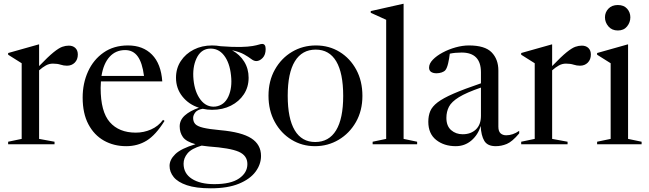

<svg xmlns="http://www.w3.org/2000/svg" viewBox="-20 -762 3426 1014"><path d="M343 -521Q365 -521 378 -508.5Q391 -496 391 -474Q391 -447.5 374.8 -431.2Q358.5 -415 333.5 -415Q316.5 -415 299.8 -420.5Q283 -426 259.5 -426Q239.5 -426 222 -416.2Q204.5 -406.5 186.5 -390.5V-28.5L268 -13.5V0H23V-13.5L94.5 -28.5V-428L23 -473V-482L184.5 -527.5H186.5V-413Q234.5 -463 262.8 -485.8Q291 -508.5 308.8 -514.8Q326.5 -521 343 -521Z M656 -522Q735 -522 782.8 -473.5Q830.5 -425 837 -332H513Q511.5 -315.5 511.5 -297.5Q511.5 -172 560 -116.8Q608.5 -61.5 697.5 -61.5Q739 -61.5 777.5 -78.2Q816 -95 841 -129L849 -123.5Q802.5 -49 754.8 -19.5Q707 10 646.5 10Q581.5 10 529.2 -19.2Q477 -48.5 446.8 -105.8Q416.5 -163 416.5 -247Q416.5 -321.5 444.8 -384Q473 -446.5 526.8 -484.2Q580.5 -522 656 -522ZM641 -497.5Q591 -497.5 558.8 -462Q526.5 -426.5 516 -361H740.5Q731.5 -431 707.2 -464.2Q683 -497.5 641 -497.5Z M1100 -182Q1074.5 -182 1050.5 -187.5Q1022 -182.5 1011 -167.8Q1000 -153 1000 -139Q1000 -119.5 1011 -107.2Q1022 -95 1052.8 -87.5Q1083.5 -80 1143.5 -74.5Q1256 -64.5 1307.2 -31.5Q1358.5 1.5 1358.5 61.5Q1358.5 106 1329.5 145Q1300.5 184 1241.8 208.2Q1183 232.5 1093.5 232.5Q1015 232.5 967 216.2Q919 200 897.2 173Q875.5 146 875.5 114Q875.5 81.5 905.8 52Q936 22.5 1012.5 -0.5Q963 -14 946 -38Q929 -62 929 -94.5Q929 -128 956 -152.2Q983 -176.5 1030.5 -193Q976.5 -210.5 943 -252.8Q909.5 -295 909.5 -351.5Q909.5 -401 934.8 -439.5Q960 -478 1003.2 -500Q1046.5 -522 1100 -522Q1123 -522 1145 -518Q1210.5 -513 1251 -514Q1291.5 -515 1314 -519Q1336.5 -523 1347.2 -526.5Q1358 -530 1364.5 -530Q1383 -530 1383 -503Q1383 -472.5 1367 -456Q1351 -439.5 1333.5 -439.5Q1321 -439.5 1307 -450.2Q1293 -461 1269.5 -474.5Q1246 -488 1205.5 -496.5Q1246 -474.5 1269.5 -436.8Q1293 -399 1293 -351.5Q1293 -302.5 1268 -264.2Q1243 -226 1199.5 -204Q1156 -182 1100 -182ZM1116.5 -199Q1164.5 -205 1186 -252Q1207.5 -299 1200 -364Q1193 -431.5 1162.5 -470.2Q1132 -509 1083.5 -505Q1039.5 -500.5 1017.5 -453Q995.5 -405.5 1002 -341Q1008.5 -275.5 1039.2 -235.2Q1070 -195 1116.5 -199ZM949.5 102.5Q949.5 154 993.2 182.2Q1037 210.5 1111.5 210.5Q1199.5 210.5 1243 180.2Q1286.5 150 1286.5 104.5Q1286.5 59.5 1241 39.5Q1195.5 19.5 1081.5 11.5Q1062 9.5 1045 7Q991.5 22.5 970.5 47.8Q949.5 73 949.5 102.5Z M1643.5 10Q1575.5 10 1519.8 -24Q1464 -58 1431 -118.2Q1398 -178.5 1398 -256.5Q1398 -334.5 1431.8 -394.5Q1465.5 -454.5 1522.2 -488.2Q1579 -522 1648.5 -522Q1718 -522 1773.5 -488Q1829 -454 1861.5 -394Q1894 -334 1894 -255.5Q1894 -177.5 1859.8 -117.5Q1825.5 -57.5 1768.5 -23.8Q1711.5 10 1643.5 10ZM1644.5 -12Q1717.5 -12 1755 -73.8Q1792.5 -135.5 1792.5 -255.5Q1792.5 -376 1755.8 -438Q1719 -500 1647.5 -500Q1575 -500 1537.2 -438.2Q1499.5 -376.5 1499.5 -256.5Q1499.5 -136 1536.5 -74Q1573.5 -12 1644.5 -12Z M2111.5 -28.5 2183 -13.5V0H1948V-13.5L2019.5 -28.5V-657.5L1938 -694.5V-703.5L2109.5 -742H2111.5Z M2722 -57.5Q2685 -13.5 2656.5 -1.8Q2628 10 2598 10Q2554.5 10 2537.8 -18Q2521 -46 2518.5 -97Q2505 -50.5 2469.8 -20.2Q2434.5 10 2387 10Q2325 10 2283.5 -23Q2242 -56 2242 -119Q2242 -150.5 2252.2 -175Q2262.5 -199.5 2291.2 -221.5Q2320 -243.5 2375.2 -267.5Q2430.5 -291.5 2520 -322V-380Q2520 -484.5 2418 -484.5Q2383.5 -484.5 2355.5 -478.5Q2352.5 -452.5 2346.8 -427.8Q2341 -403 2332.5 -392Q2326 -384 2312.8 -379.5Q2299.5 -375 2285.5 -375Q2267.5 -375 2256.8 -382.2Q2246 -389.5 2246 -405Q2246 -426 2266 -446.8Q2286 -467.5 2317.8 -484.5Q2349.5 -501.5 2386.2 -511.8Q2423 -522 2456.5 -522Q2541 -522 2576.5 -485.5Q2612 -449 2612 -389.5V-93Q2612 -68.5 2623.5 -58Q2635 -47.5 2653.5 -47.5Q2688 -47.5 2722 -71ZM2337.5 -139.5Q2337.5 -96.5 2362.5 -74.8Q2387.5 -53 2423.5 -53Q2466.5 -53 2493.2 -78.2Q2520 -103.5 2520 -150.5V-299.5Q2443 -273 2403.8 -248.8Q2364.5 -224.5 2351 -198.2Q2337.5 -172 2337.5 -139.5Z M3052.5 -521Q3074.5 -521 3087.5 -508.5Q3100.5 -496 3100.5 -474Q3100.5 -447.5 3084.2 -431.2Q3068 -415 3043 -415Q3026 -415 3009.2 -420.5Q2992.5 -426 2969 -426Q2949 -426 2931.5 -416.2Q2914 -406.5 2896 -390.5V-28.5L2977.5 -13.5V0H2732.5V-13.5L2804 -28.5V-428L2732.5 -473V-482L2894 -527.5H2896V-413Q2944 -463 2972.2 -485.8Q3000.5 -508.5 3018.2 -514.8Q3036 -521 3052.5 -521Z M3243 -601Q3211.5 -601 3193.2 -622.5Q3175 -644 3175 -670.5Q3175 -697 3193.2 -716.2Q3211.5 -735.5 3243 -735.5Q3274.5 -735.5 3291.8 -716.2Q3309 -697 3309 -670.5Q3309 -644 3291.8 -622.5Q3274.5 -601 3243 -601ZM3297 -527.5V-28.5L3368.5 -13.5V0H3133.5V-13.5L3205 -28.5V-428L3133.5 -473V-482L3295 -527.5Z"/></svg>

Font: Newsreader Display
Style: Regular
Weight: 400
Designer: Hugues Gentile
Foundry: Production Type
Version: Version 1.001